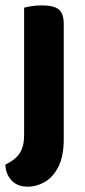

<svg xmlns="http://www.w3.org/2000/svg" viewBox="-24 -507 320 719"><path d="M-3.9 109.5Q20.1 97.8 35.6 83.5Q51.1 69.2 58.7 48.8Q66.3 28.5 66.3 -1.2V-249H214.7V13.9Q214.7 77.7 195.1 116.8Q175.4 155.8 144.5 173.9Q113.6 192 79.4 192Q40.7 192 19 168.3Q-2.6 144.7 -3.9 109.5ZM214.7 -184.4 66.3 -187V-478.2Q75.8 -481 93.9 -483.9Q112 -486.8 133.2 -486.8Q176.2 -486.8 195.4 -472.2Q214.7 -457.6 214.7 -417.1Z"/></svg>

Font: Baloo Paaji 2
Style: Regular
Weight: 400
Designer: Shuchita Grover, Noopur Datye and Ek Type
Foundry: Ek Type
Version: Version 1.700